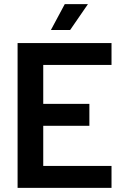

<svg xmlns="http://www.w3.org/2000/svg" viewBox="-20 -908 592 928"><path d="M65 0H519V-106H189V-300H412V-406H189V-594H519V-700H65ZM226 -763H319L405 -888H293Z"/></svg>

Font: Vanilla Cream
Style: Bold
Weight: 700
Designer: Jeremy Tribby, Jinavaṁso
Foundry: Tribby Type
Version: Version 1.422;Glyphs 3.1.2 (3151)